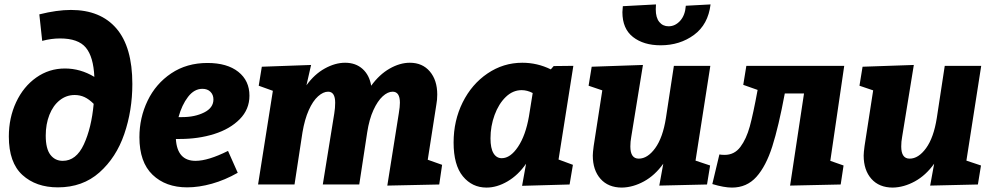

<svg xmlns="http://www.w3.org/2000/svg" viewBox="-20 -835 4496 869"><path d="M579 -455Q579 -335 542.5 -228.5Q506 -122 430 -54.5Q354 13 242 13Q143 13 81.5 -43Q20 -99 20 -217Q20 -302 53 -372.5Q86 -443 144 -484Q202 -525 274 -525Q344 -525 407 -487Q403 -578 368.5 -619.5Q334 -661 252 -661Q212 -661 171 -650L158 -770Q238 -790 301 -790Q435 -790 507 -706Q579 -622 579 -455ZM404 -365Q383 -386 362.5 -395.5Q342 -405 318 -405Q280 -405 250 -381Q220 -357 203.5 -315Q187 -273 187 -221Q187 -162 208 -134.5Q229 -107 264 -107Q325 -107 359.5 -181.5Q394 -256 404 -365Z M794 -206H776Q782 -107 865 -107Q922 -107 1012 -152L1056 -53Q998 -20 939 -3.5Q880 13 827 13Q730 13 670.5 -44Q611 -101 611 -214Q611 -302 648 -379Q685 -456 755 -503Q825 -550 919 -550Q1008 -550 1058.5 -510Q1109 -470 1109 -402Q1109 -340 1065 -295.5Q1021 -251 949.5 -228.5Q878 -206 794 -206ZM788 -305H805Q862 -305 904 -326Q946 -347 946 -385Q946 -406 932.5 -419.5Q919 -433 896 -433Q859 -433 831 -396.5Q803 -360 788 -305Z M1916 -112 1981 -89 1968 0 1733 5 1785 -322Q1790 -352 1790 -370Q1790 -420 1757 -420Q1735 -420 1712 -399Q1689 -378 1670 -336.5Q1651 -295 1642 -236L1606 0H1441L1493 -322Q1497 -346 1497 -370Q1497 -420 1465 -420Q1443 -420 1419.5 -399Q1396 -378 1377.5 -336.5Q1359 -295 1349 -236L1313 0H1148L1215 -424L1151 -447L1165 -533L1388 -541L1367 -449Q1403 -499 1450 -525Q1497 -551 1542 -551Q1590 -551 1621 -523Q1652 -495 1660 -447Q1697 -498 1743.5 -524.5Q1790 -551 1835 -551Q1892 -551 1925.5 -511.5Q1959 -472 1959 -407Q1959 -383 1955 -362Z M2575 -537 2508 -113 2573 -89 2558 0 2343 6 2361 -94Q2325 -42 2277 -14Q2229 14 2182 14Q2117 14 2075 -37Q2033 -88 2033 -190Q2033 -289 2074 -371.5Q2115 -454 2186.5 -502.5Q2258 -551 2344 -551Q2412 -551 2473 -521L2486 -536ZM2374 -308 2391 -414Q2366 -427 2341 -427Q2301 -427 2269 -396Q2237 -365 2218.5 -314.5Q2200 -264 2200 -209Q2200 -164 2213.5 -141.5Q2227 -119 2251 -119Q2290 -119 2324.5 -170.5Q2359 -222 2374 -308Z M3195 -537 3128 -108 3194 -86 3180 0 2964 5 2982 -94Q2944 -41 2894.5 -14Q2845 13 2795 14Q2733 14 2698 -25.5Q2663 -65 2663 -131Q2663 -144 2667 -174L2706 -426L2644 -447L2658 -533L2890 -541L2837 -215Q2833 -194 2833 -172Q2833 -117 2871 -117Q2911 -117 2945.5 -164.5Q2980 -212 2994 -301L3030 -537ZM2797 -780Q2797 -789 2799 -807L2949 -815Q2948 -807 2948 -793Q2948 -755 2964 -735.5Q2980 -716 3006 -716Q3036 -716 3058.5 -741Q3081 -766 3084 -809L3196 -815Q3185 -724 3121 -677Q3057 -630 2970 -630Q2893 -630 2845 -667.5Q2797 -705 2797 -780Z M3801 -537 3738 -107 3798 -86 3785 0 3556 5 3619 -412H3532Q3504 -262 3475.5 -172.5Q3447 -83 3403.5 -34.5Q3360 14 3293 14Q3257 14 3204 -2L3236 -136Q3245 -134 3260 -134Q3304 -134 3331 -170Q3358 -206 3373.5 -262.5Q3389 -319 3409 -428L3344 -451L3358 -537Z M4421 -537 4354 -108 4420 -86 4406 0 4190 5 4208 -94Q4170 -41 4120.5 -14Q4071 13 4021 14Q3959 14 3924 -25.5Q3889 -65 3889 -131Q3889 -144 3893 -174L3932 -426L3870 -447L3884 -533L4116 -541L4063 -215Q4059 -194 4059 -172Q4059 -117 4097 -117Q4137 -117 4171.5 -164.5Q4206 -212 4220 -301L4256 -537Z"/></svg>

Font: Bitter Pro ExtraBold
Style: Italic
Weight: 800
Italic angle: -9°
Designer: Sol Matas, and Bitter project Authors
Foundry: Sol Matas
Version: Version 1.010